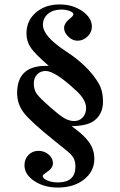

<svg xmlns="http://www.w3.org/2000/svg" viewBox="-20 -711 540 863"><path d="M186 -415H199Q137 -469 118 -497Q99 -525 99 -561Q99 -618 141 -654.5Q183 -691 248 -691Q307 -691 350 -661Q393 -631 393 -591Q393 -566 373.5 -547Q354 -528 328 -528Q306 -528 287 -546.5Q268 -565 268 -585Q268 -607 295 -628Q310 -640 310 -647Q310 -655 293.5 -661.5Q277 -668 256 -668Q219 -668 196 -649Q173 -630 173 -599Q173 -548 277 -480Q377 -415 423 -337Q443 -303 443 -255Q443 -199 404 -169Q373 -145 302 -144Q357 -105 380.5 -71.5Q404 -38 404 3Q404 59 358 95.5Q312 132 240 132Q178 132 134 102.5Q90 73 90 32Q90 4 108 -14.5Q126 -33 153 -33Q179 -33 198.5 -16.5Q218 0 218 23Q218 46 187 65Q172 75 172 80Q172 91 192.5 100Q213 109 240 109Q319 109 319 38Q319 15 311 0Q303 -15 282 -32L225 -78Q118 -164 87.5 -203.5Q57 -243 57 -293Q57 -415 186 -415ZM367 -225Q367 -262 324 -302Q228 -392 185 -392Q162 -392 147 -376.5Q132 -361 132 -336Q132 -308 145 -289.5Q158 -271 205 -230Q248 -192 269.5 -179.5Q291 -167 314 -167Q337 -167 352 -183.5Q367 -200 367 -225Z"/></svg>

Font: STIX
Style: Bold
Weight: 700
Designer: MicroPress Inc., with final additions and corrections provided by Coen Hoffman, Elsevier (retired)
Version: Version 1.1.1